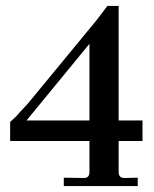

<svg xmlns="http://www.w3.org/2000/svg" viewBox="-20 -624 517 644"><path d="M194 0V-28L262 -27Q280 -27 280 -47V-151H14V-215Q34 -232 44 -245L73 -276L302 -554L319 -576L340 -604H378V-220H458V-151H378V-47Q378 -27 397 -27L442 -28V0ZM69 -220H280V-477Z"/></svg>

Font: UnnaMedium
Style: Regular
Weight: 500
Designer: Jorge de Buen Unna
Foundry: Omnibus-Type
Version: Version 2.008;hotconv 1.0.109;makeotfexe 2.5.65596